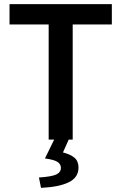

<svg xmlns="http://www.w3.org/2000/svg" viewBox="-20 -674 586 927"><path d="M215 0V-556H26V-654H520V-556H331V0ZM178 233 168 183Q229 179 251.5 168.5Q274 158 274 136Q274 119 258 108Q242 97 197 91L243 -3H313L284 62Q320 71 339.5 87.5Q359 104 359 135Q359 183 312 206Q265 229 178 233Z"/></svg>

Font: CV Source Sans Light
Style: Bold
Weight: 600
Designer: Paul D. Hunt
Foundry: Adobe Systems Incorporated
Version: Version 3.001